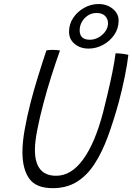

<svg xmlns="http://www.w3.org/2000/svg" viewBox="-20 -936 672 976"><path d="M248 20.5Q163 20.5 128.5 -28.2Q94 -77 94 -163Q94 -212 105.2 -276Q116.5 -340 135 -413Q151.5 -476.5 172.5 -544.5Q193.5 -612.5 216 -680Q223 -681 231.2 -681.8Q239.5 -682.5 247 -682.5Q259 -682.5 269 -681.5Q279 -680.5 285 -679.5Q264 -621 241.2 -549.5Q218.5 -478 200 -407.5Q181.5 -338 169.5 -276.2Q157.5 -214.5 157.5 -174.5Q157.5 -42.5 265.5 -42.5Q342 -42.5 402.2 -125Q462.5 -207.5 503.5 -363Q513.5 -402.5 526.5 -456.8Q539.5 -511 550.8 -566.2Q562 -621.5 567.5 -665Q584 -665 603.5 -662.5Q623 -660 632.5 -657Q627.5 -611.5 614 -545.2Q600.5 -479 584 -417.5Q557.5 -321 527.8 -240.5Q498 -160 459.8 -101.5Q421.5 -43 369.8 -11.2Q318 20.5 248 20.5ZM430 -689Q388.5 -689 359.8 -712.5Q331 -736 331 -774.5Q331 -813.5 352.2 -845.2Q373.5 -877 407.8 -896.2Q442 -915.5 481.5 -915.5Q523.5 -915.5 553.2 -891.2Q583 -867 583 -831Q583 -791.5 561 -759.2Q539 -727 504 -708Q469 -689 430 -689ZM437.5 -734Q459.5 -734 480.5 -745.5Q501.5 -757 515.2 -776.2Q529 -795.5 529 -817.5Q529 -840.5 514 -855.2Q499 -870 472 -870Q435 -870 410 -843.2Q385 -816.5 385 -781.5Q385 -734 437.5 -734Z"/></svg>

Font: Grandstander ExtraLight
Style: Italic
Weight: 200
Italic angle: -15°
Designer: Tyler Finck
Foundry: Etcetera Type Co
Version: Version 1.200; ttfautohint (v1.8.3)